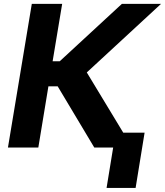

<svg xmlns="http://www.w3.org/2000/svg" viewBox="-20 -747 835 972"><path d="M666.5 204.5H519.5L552.9 0H457.4L272 -310H225.1L174 0H20.2L141 -727.3H294.7L246.4 -436.8H282.3L596.9 -727.3H795.1L419.4 -380.3L604 -75.3H712Z"/></svg>

Font: Linik Sans
Style: Bold Italic
Weight: 700
Italic angle: 9°
Designer: Fonts by Rasmus Andersson / Changes by Cristiano Sobral with parts from Marc Monis
Foundry: rsms
Version: Version 3.020; ttfautohint (v1.6)